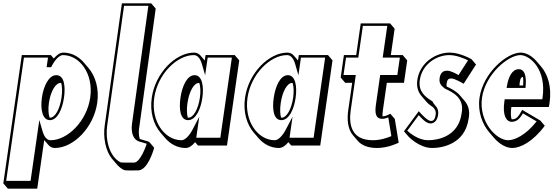

<svg xmlns="http://www.w3.org/2000/svg" viewBox="-22 -845 3336 1157"><path d="M563.9 -225.2C576.2 -310.3 553.3 -386.2 510.8 -435.8L483.6 -467.6C451.2 -505.4 407.6 -528 359.5 -528C339.7 -528 319.8 -514.1 302.2 -492.3L284.5 -513H109.4L-2 260L25.3 291.8L202.3 291.8L244.5 -0.9L268.9 27.6C279.6 40.2 292.8 46.8 308.5 46.8C419.7 46.8 542.3 -75.2 563.9 -225.2ZM276.6 -136.4C269.6 -157.8 267.5 -188.7 272.8 -225.2C282.9 -295.2 313.5 -345.2 342.6 -345.2C344 -345.2 345.4 -345.1 346.8 -344.9C353 -323.5 353.9 -292.9 348.7 -257C338.5 -186 308.9 -136 280.6 -136C279.3 -136 277.9 -136.1 276.6 -136.4ZM521.7 -257C500.9 -112.8 383.5 0 283.4 0C263.4 0 245.5 -15.8 234.2 -55L215 -121.5L162.2 245H15.2L122.3 -498H267.3L258.9 -440H286.3L291.3 -449.7C313 -490.8 338.9 -513 357.3 -513C457.5 -513 542.5 -401.2 521.7 -257ZM363.6 -256.5C373.4 -324.2 365.6 -392 317.5 -392C271 -392 240.4 -325.2 230.5 -257C220.5 -187.5 233.2 -121 278.5 -121C324.6 -121 353.7 -187.8 363.6 -256.5Z M712.6 -825 609.2 -90C599 -22.2 611.3 62.9 655.4 114.5L682.6 146.3C694.1 159.7 707.8 170.8 723.8 178.8C734.3 184.1 778.3 181.8 810.4 181.8C868.2 181.5 903.2 57.8 903.2 57.8C905.6 49.7 908 46.1 905.7 43.4L878.4 11.6C875.3 7.9 863.7 5.7 832.2 -4C827.9 -4.7 824.1 -5.9 820.6 -7.4C811 -34.6 815.7 -67.2 815.7 -67.2L916.3 -793.2L889.1 -825ZM725.5 -810H872L773.4 -98.9C773.4 -98.9 756.5 -1.5 827.5 10.8C841.8 15.2 856.8 19.5 862.2 21.3C861.9 22.3 861.7 22.8 861.4 23.8C859.7 29.7 823.9 134.8 785.3 135C753.7 135 709.8 135.2 704.7 133.4C634.6 97.7 611.8 -7.7 624.2 -90Z M892.5 -256C880.2 -170.8 903.1 -95 945.6 -45.4L972.9 -13.6C1005.2 24.2 1048.9 46.8 1096.9 46.8C1116.5 46.8 1136.2 33.2 1153.7 11.8L1170.8 31.8H1345.8L1419.7 -481.2L1392.5 -513H1216.7L1212 -480.3L1187.6 -508.8C1176.8 -521.3 1163.6 -528 1147.9 -528C1036.7 -528 914.1 -406 892.5 -256ZM1179.2 -344.9C1186 -323.5 1187.7 -292.5 1182.5 -256C1172.4 -186 1142.9 -136 1113.8 -136C1112.4 -136 1111 -136.1 1109.7 -136.3C1103.5 -157.7 1102.5 -188.3 1107.7 -224.2C1117.9 -295.2 1147.5 -345.2 1175.8 -345.2C1177 -345.2 1178.1 -345.1 1179.2 -344.9ZM1151.8 -57.2 1151.1 -58H1151.9ZM907.5 -256C928.3 -400.2 1045.7 -513 1145.8 -513C1165.8 -513 1183.7 -497.2 1195 -458L1214.2 -391.5L1229.5 -498H1375.3L1305.7 -15H1160.7L1178.9 -141.5L1137.9 -63.3C1116.2 -22.2 1090.3 0 1071.9 0C971.7 0 886.7 -111.8 907.5 -256ZM1065.5 -256C1055.7 -188.4 1063.6 -121 1111.6 -121C1158.4 -121 1187.7 -188.1 1197.5 -256C1207.4 -325.1 1196.2 -392 1150.7 -392C1104.6 -392 1075.4 -324.7 1065.5 -256Z M1454.5 -256C1442.2 -170.8 1465.1 -95 1507.6 -45.4L1534.9 -13.6C1567.2 24.2 1610.9 46.8 1658.9 46.8C1678.5 46.8 1698.2 33.2 1715.7 11.8L1732.8 31.8H1907.8L1981.7 -481.2L1954.5 -513H1778.7L1774 -480.3L1749.6 -508.8C1738.8 -521.3 1725.6 -528 1709.9 -528C1598.7 -528 1476.1 -406 1454.5 -256ZM1741.2 -344.9C1748 -323.5 1749.7 -292.5 1744.5 -256C1734.4 -186 1704.9 -136 1675.8 -136C1674.4 -136 1673 -136.1 1671.7 -136.3C1665.5 -157.7 1664.5 -188.3 1669.7 -224.2C1679.9 -295.2 1709.5 -345.2 1737.8 -345.2C1739 -345.2 1740.1 -345.1 1741.2 -344.9ZM1713.8 -57.2 1713.1 -58H1713.9ZM1469.5 -256C1490.3 -400.2 1607.7 -513 1707.8 -513C1727.8 -513 1745.7 -497.2 1757 -458L1776.2 -391.5L1791.5 -498H1937.3L1867.7 -15H1722.7L1740.9 -141.5L1699.9 -63.3C1678.2 -22.2 1652.3 0 1633.9 0C1533.7 0 1448.7 -111.8 1469.5 -256ZM1627.5 -256C1617.7 -188.4 1625.6 -121 1673.6 -121C1720.4 -121 1749.7 -188.1 1759.5 -256C1769.4 -325.1 1758.2 -392 1712.7 -392C1666.6 -392 1637.4 -324.7 1627.5 -256Z M2124.3 -513H2050.3L2030.9 -378L2058.1 -346.2L2100.3 -346.2L2076.5 -181C2068.7 -127.1 2072.2 -68.3 2105.5 -29.3L2132.8 2.5C2155.8 29.3 2193 46.8 2250.5 46.8C2318.9 46.8 2380.5 14.8 2380.5 14.8L2357.1 -128.2L2329.8 -160C2329.8 -160 2306.5 -144 2283.5 -144H2282.8C2282.3 -154.4 2283.3 -167.5 2285.6 -183.2L2309.1 -346.2H2412.5L2431.9 -481.2L2404.7 -513H2333.2L2356.1 -672.2L2328.8 -704H2151.8ZM2137.2 -498 2164.7 -689H2311.7L2284.2 -498H2387.5L2372.4 -393H2269L2243.4 -215C2236.7 -168.9 2238.7 -129 2281.4 -129C2295.3 -129 2309.8 -134.1 2317.8 -137.6L2336.3 -24.8C2314.4 -15.4 2271.6 0 2225.4 0C2095.8 0 2078.8 -92.9 2091.5 -181L2122 -393H2048L2063.2 -498Z M2687.6 -528C2604.3 -528 2508 -468 2492.8 -363C2486.5 -319.2 2498.9 -288.7 2518.7 -265.5L2546 -233.7C2558.3 -219.3 2573.5 -207.8 2588.8 -197.7C2598.5 -186.1 2606.5 -176.3 2603.1 -153C2598.2 -119 2585.1 -116 2574.6 -116C2553.5 -116 2513.5 -161.3 2503.8 -172.5C2502.5 -174.1 2501.7 -175 2501.7 -175L2412.3 -54L2439.5 -22.2C2439.5 -22.2 2503.6 46.8 2582.5 46.8C2642.9 46.8 2779.8 22.8 2801.6 -128.2C2811.9 -177.9 2798.9 -212.6 2777.5 -237.6L2750.3 -269.4C2726.8 -296.8 2693.2 -312.6 2669.6 -323.6C2668.4 -328.5 2668.2 -334.2 2669.3 -341.2C2672.7 -365.2 2680.5 -372.2 2696.9 -372.2C2719.7 -372.2 2771.9 -340.2 2771.9 -340.2L2846.6 -456.2L2819.4 -488C2819.4 -488 2752.1 -528 2687.6 -528ZM2685.4 -513C2728.8 -513 2777.1 -492 2798.3 -481.3L2741.1 -392.5C2723.2 -402.5 2694.6 -419 2671.8 -419C2663.7 -419 2654.4 -417.7 2645.8 -411.5C2633.1 -402.2 2629.2 -388 2627 -373C2622 -338.2 2643 -324.6 2658 -312L2659.2 -311L2660.7 -310.2C2706.7 -288.8 2779.1 -254.8 2759.5 -161L2759.4 -160.5L2759.4 -160C2739.5 -22 2616.2 0 2557.4 0C2502.1 0 2451 -39.9 2432.1 -57.2L2501.4 -151C2517.7 -133.2 2545.1 -101 2572.4 -101C2590.2 -101 2612.4 -113.6 2618.1 -153C2624.6 -197.9 2595.6 -208.8 2585.6 -230.7L2584.1 -234.1L2581 -236C2538.2 -262.8 2497.9 -294.4 2507.8 -363C2521.5 -458.2 2608.7 -513 2685.4 -513Z M3285.1 -200.2C3287 -206.2 3288.6 -217.2 3289.6 -224.2C3304.2 -325.6 3277 -399 3238.7 -443.9L3211.4 -475.7C3181.7 -510.5 3145.1 -528 3116.2 -528C3032.1 -528 2889.2 -406 2867.6 -256C2855.5 -172 2884.5 -96.5 2927.1 -46.7L2954.3 -14.9C2987.3 23.6 3028.5 46.8 3065.1 46.8C3113.2 46.8 3188.9 9.8 3260.8 -87.2L3233.6 -119L3124.7 -183C3099.9 -137 3087.8 -126 3063.7 -126C3062.8 -126 3061.8 -126.1 3060.8 -126.2C3056.1 -142.9 3054.6 -166.9 3059.4 -200.2ZM3129 -381.2C3131.7 -368 3132.4 -350.9 3130.6 -330H3108.3C3110.3 -358.3 3114 -381.2 3128.9 -381.2ZM3246 -247H3019.3L3017.2 -232C3005.7 -152.3 3027.6 -111 3061.5 -111C3090 -111 3108.8 -127.3 3129.1 -161.9L3211.7 -113.4C3144.9 -29.2 3078.8 0 3040.1 0C2967.4 0 2862.1 -113.7 2882.6 -256C2903.3 -399.4 3041.4 -513 3114 -513C3169.1 -513 3272.4 -430 3247.4 -256C3247 -253.7 3246.2 -248.5 3246 -247ZM3030.8 -315 3144.5 -315 3145.8 -330.9C3150 -383.4 3141.6 -428 3103.8 -428C3061.7 -428 3041.2 -375.6 3033.5 -330.4Z"/></svg>

Font: Blink
Style: 3DObl
Weight: 400
Designer: Mew Too
Foundry: Cannot Into Space Fonts
Version: Version 001.000